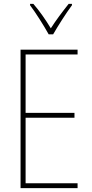

<svg xmlns="http://www.w3.org/2000/svg" viewBox="-20 -970 472 990"><path d="M231 -793H254C280 -838 320 -901 351 -943V-950H334C299 -906 269 -866 242 -824C217 -866 182 -916 152 -950H135V-943C161 -909 205 -840 231 -793ZM380 0V-25H112V-363H364V-388H112V-689H380V-714H86V0Z"/></svg>

Font: Noto Sans Sinhala Condensed Thin
Style: Regular
Weight: 100
Width: 3
Designer: Jelle Bosma - Monotype Design Team
Foundry: Monotype Imaging Inc.
Version: Version 2.006